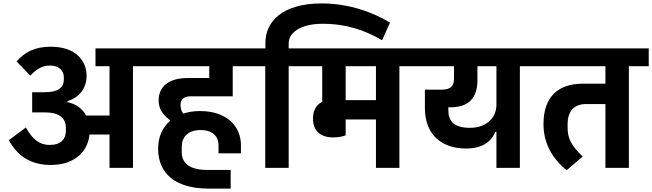

<svg xmlns="http://www.w3.org/2000/svg" viewBox="-20 -981 3811 1122"><path d="M276 -17C414 -17 493 -93 503 -195H620V0H757V-594H873V-698H538V-594H620V-306H483C461 -347 422 -375 374 -384V-390C446 -412 486 -467 486 -539C486 -625 423 -708 277 -708C183 -708 124 -676 77 -622L157 -539C193 -577 226 -598 272 -598C327 -598 353 -566 353 -530V-516C353 -470 320 -442 242 -442H168V-324H244C335 -324 365 -283 365 -236V-218C365 -169 338 -134 270 -134C210 -134 170 -167 131 -236L32 -162C80 -72 158 -17 276 -17Z M1197 121H1328V12H1191C1081 12 1042 -33 1042 -92V-123C1042 -179 1077 -221 1152 -221C1225 -221 1257 -182 1257 -132V-85H1388V-132C1388 -246 1302 -332 1149 -332C1113 -332 1080 -327 1051 -317C1039 -333 1035 -347 1035 -370C1035 -397 1053 -418 1091 -418H1340V-594H1453V-698H833V-594H1203V-525H1077C961 -525 907 -471 907 -394C907 -343 934 -308 973 -279V-274C929 -236 904 -180 904 -112C904 31 1003 121 1197 121Z M1530 0H1667V-594H1784V-698H1667V-729C1667 -785 1729 -842 1865 -842C2006 -842 2111 -804 2213 -746L2259 -849C2163 -907 2023 -961 1860 -961C1628 -961 1531 -853 1531 -731V-698H1413V-594H1530Z M1927 -178C1959 -178 1980 -183 2000 -190V-283H2177V0H2314V-594H2430V-698H1744V-594H1863V-386C1829 -370 1809 -336 1809 -288C1809 -215 1854 -178 1927 -178ZM2177 -594V-396H2000V-594Z M2881 0H3018V-594H3134V-698H2390V-594H2633V-522C2633 -478 2614 -457 2559 -457H2463V-349C2463 -189 2567 -113 2703 -113C2794 -113 2849 -149 2875 -211H2881ZM2726 -234C2633 -234 2600 -273 2600 -337V-354H2612C2722 -354 2770 -412 2770 -512V-594H2881V-369C2881 -290 2820 -234 2726 -234Z M3291 14 3385 -66C3320 -129 3297 -171 3297 -233V-255C3297 -334 3337 -373 3406 -373H3518V0H3655V-594H3771V-698H3094V-594H3518V-492H3386C3243 -492 3156 -417 3156 -256C3156 -140 3210 -53 3291 14Z"/></svg>

Font: IBM Plex Devanagari
Style: Bold
Weight: 700
Designer: Mike Abbink, Paul van der Laan, Pieter van Rosmalen, Erin McLaughlin
Foundry: Bold Monday
Version: Version 1.0